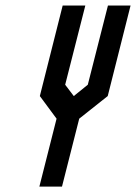

<svg xmlns="http://www.w3.org/2000/svg" viewBox="-20 -687 501 707"><path d="M208.3 0H125L188.3 -250L126.7 -333.3L210.8 -666.7H294.2L220 -375L251.7 -333.3L303.3 -375L377.5 -666.7H460.8L376.7 -333.3L271.7 -250Z"/></svg>

Font: Yulong
Style: Italic
Weight: 400
Italic angle: -14.25°
Designer: GGBotNet
Foundry: f0n7.com
Version: 1.00